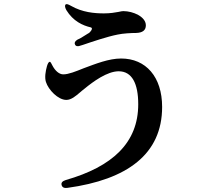

<svg xmlns="http://www.w3.org/2000/svg" viewBox="-20 -837 1040 932"><path d="M221 -537C216 -536 212 -529 208 -516C201 -491 196 -461 203 -439C215 -401 262 -352 302 -352C326 -352 348 -371 369 -389L375 -394L377 -396C379 -398 383 -400 391 -407C431 -440 500 -491 556 -491C621 -491 651 -431 651 -331C651 -144 526 -28 299 37C283 42 276 50 279 61C282 73 292 77 307 75C598 35 767 -89 767 -318C767 -464 688 -553 568 -553C508 -553 444 -527 387 -506C347 -490 313 -476 287 -476C267 -476 248 -494 236 -516C229 -530 225 -538 221 -537ZM302 -788C335 -734 382 -713 421 -704C435 -700 417 -680 411 -676C411 -676 410 -676 410 -676C398 -668 387 -662 373 -653L355 -644C344 -637 340 -629 344 -621C348 -612 358 -610 372 -616L382 -619C432 -636 500 -659 550 -669C577 -675 618 -677 641 -677C672 -678 688 -690 688 -714C688 -756 626 -783 579 -783C574 -783 567 -782 559 -780C558 -780 556 -779 554 -779C538 -776 515 -772 484 -772C439 -772 379 -777 324 -809C310 -817 302 -819 298 -815C294 -810 295 -801 302 -788Z"/></svg>

Font: 寒蝉锦书宋Pro Soft
Style: Regular
Weight: 700
Designer: 寒蝉锦书宋{Warren} 思源宋体{Ryoko NISHIZUKA 西塚涼子 (kana & ideographs); Frank Grießhammer (Latin, Greek & Cyrillic); Wenlong ZHANG 
Foundry: Adobe & ChillType
Version: Version 2.000;Glyphs 3.1.1 (3135)